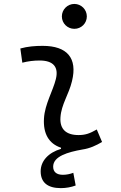

<svg xmlns="http://www.w3.org/2000/svg" viewBox="-20 -764 626 991"><path d="M293.9 207C320.8 207 347.2 202.1 370.6 193.4L358.4 127.9C341.8 134.3 323.2 138.2 304.7 138.2C272 138.2 254.4 123.5 254.4 96.2C254.4 42.5 330.6 21 404.8 7.8C444.3 2 476.1 -13.2 506.8 -31.2L479.5 -95.7C442.9 -74.7 420.4 -66.9 385.3 -66.9C320.3 -66.9 288.1 -98.1 292 -157.7C296.4 -225.6 335 -275.4 351.6 -345.2C380.9 -464.4 326.7 -527.3 200.2 -527.3C161.6 -527.3 123 -524.4 85 -513.7L95.2 -440.4C125 -448.2 154.8 -451.7 184.6 -451.7C254.9 -451.7 284.2 -418.5 268.1 -355C252.9 -293.9 211.4 -226.1 207 -153.3C202.1 -74.2 231.9 -22.5 294.9 -1.5V4.4C230.5 23.4 189.9 66.4 189.9 120.1C189.9 177.7 225.6 207 293.9 207ZM363.8 -615.2C399.4 -615.2 428.2 -643.6 428.2 -679.2C428.2 -714.8 399.4 -743.7 363.8 -743.7C328.1 -743.7 299.3 -714.8 299.3 -679.2C299.3 -643.6 328.1 -615.2 363.8 -615.2Z"/></svg>

Font: Cascadia Mono NF SemiLight
Style: Italic
Weight: 350
Italic angle: -10°
Monospace: yes
Designer: Aaron Bell
Foundry: Saja Typeworks
Version: Version 2404.023